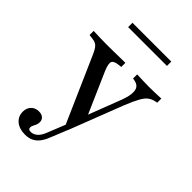

<svg xmlns="http://www.w3.org/2000/svg" viewBox="-229 -672 956 956"><g transform="rotate(45 249.5 -193.5)"><path d="M246.8 22.6 91.9 -329Q83.1 -349.2 75.4 -360.1Q67.7 -371 57.7 -376.2Q47.6 -381.5 31.5 -383.1L11.3 -385.5V-414.5Q29.8 -413.7 53.6 -412.9Q77.4 -412.1 99.2 -412.1H100.8H103.2Q128.2 -412.1 153.2 -412.5Q178.2 -412.9 199.6 -413.3Q221 -413.7 235.5 -413.7V-384.7L220.2 -383.1Q188.7 -379.8 182.7 -366.1Q176.6 -352.4 191.9 -315.3L292.7 -85.5L279 -80.6L344.4 -250.8Q363.7 -297.6 366.5 -325.4Q369.4 -353.2 359.3 -366.9Q349.2 -380.6 327.4 -383.9L317.7 -385.5V-414.5Q338.7 -413.7 361.3 -412.9Q383.9 -412.1 403.2 -412.1Q427.4 -412.1 448.4 -412.9Q469.4 -413.7 487.9 -414.5V-385.5L475.8 -383.1Q456.5 -379 441.9 -368.1Q427.4 -357.3 413.3 -331.9Q399.2 -306.5 380.6 -260.5L271 22.6ZM133.9 192.7Q94.4 192.7 70.2 172.6Q46 152.4 46 119.4Q46 93.5 61.7 77.4Q77.4 61.3 102.4 61.3Q121.8 61.3 132.7 71Q143.5 80.6 143.5 96.8Q143.5 108.1 139.5 116.9Q135.5 125.8 131.5 133.5Q127.4 141.1 127.4 149.2Q127.4 162.9 145.2 162.9Q163.7 162.9 179 149.6Q194.4 136.3 204.8 109.7L252.4 -8.9L278.2 4L233.9 112.9Q223.4 140.3 209.3 158.1Q195.2 175.8 177 184.3Q158.9 192.7 133.9 192.7ZM119.4 -549.2V-579.8H392.7V-549.2Z"/></g></svg>

Font: Playfair 5pt SemiExpanded Light Medium
Style: Regular
Weight: 500
Version: Version 2.203